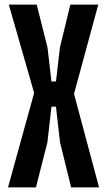

<svg xmlns="http://www.w3.org/2000/svg" viewBox="-20 -820 468 840"><path d="M15 0 129.4 -413.5 18.4 -800H140.6L187.8 -612.5L205.1 -463.6H224.9L242.2 -612.5L287.8 -800H410L303.8 -409.4L413.4 0H291.2L242.6 -197.3L224.9 -353.3H205.1L187.4 -197.3L137.2 0Z"/></svg>

Font: Big Shoulders Thin
Style: Regular
Weight: 100
Designer: Patric King
Foundry: XO Type Co
Version: Version 2.002